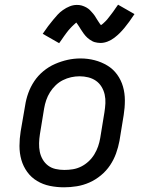

<svg xmlns="http://www.w3.org/2000/svg" viewBox="-20 -790 640 818"><path d="M253 8Q222 8 192.5 2Q163 -4 138 -19Q113 -34 96 -57.5Q79 -81 71 -109Q63 -137 63 -168Q63 -199 68 -230L87 -340Q91 -367 100.5 -393.5Q110 -420 126 -444Q142 -468 165 -487Q188 -506 214.5 -517.5Q241 -529 268 -535Q295 -541 323 -541Q354 -541 383 -533.5Q412 -526 437 -511Q462 -496 479 -472.5Q496 -449 504 -421Q512 -393 512 -362Q512 -331 507 -300L489 -190Q484 -163 474.5 -136.5Q465 -110 449 -86Q433 -62 410 -43Q387 -24 361 -12.5Q335 -1 307.5 3.5Q280 8 253 8ZM254 -66Q273 -66 291 -69Q309 -72 326 -80.5Q343 -89 357.5 -102.5Q372 -116 382 -132.5Q392 -149 398 -166.5Q404 -184 407 -202L425 -312Q428 -331 429 -350Q430 -369 426 -387Q422 -405 412.5 -420.5Q403 -436 388.5 -446Q374 -456 356 -460.5Q338 -465 319 -465Q301 -465 283 -461Q265 -457 248 -448.5Q231 -440 217 -426.5Q203 -413 193 -397Q183 -381 177 -363.5Q171 -346 168 -328L150 -218Q147 -199 146.5 -180Q146 -161 149.5 -143.5Q153 -126 162 -110.5Q171 -95 185 -84.5Q199 -74 217 -70Q235 -66 254 -66ZM232 -606 162 -646Q174 -664 185 -678.5Q196 -693 206 -705Q216 -717 225.5 -727.5Q235 -738 248.5 -747.5Q262 -757 277 -763Q292 -769 307 -769Q313 -769 318 -768.5Q323 -768 328 -766.5Q333 -765 338 -763Q343 -761 347.5 -758.5Q352 -756 356 -753Q360 -750 363 -747Q366 -744 370 -739.5Q374 -735 377.5 -731Q381 -727 383.5 -723Q386 -719 388.5 -715Q391 -711 393.5 -707Q396 -703 399 -698.5Q402 -694 405 -689.5Q408 -685 410 -683Q414 -685 420 -690.5Q426 -696 429.5 -699.5Q433 -703 436.5 -707Q440 -711 444 -716.5Q448 -722 452.5 -727.5Q457 -733 462 -740Q467 -747 472 -754.5Q477 -762 483 -770L553 -730Q541 -712 530.5 -697.5Q520 -683 510 -671Q500 -659 490 -649Q480 -639 467 -629Q454 -619 438.5 -613Q423 -607 408 -607Q402 -607 395.5 -608Q389 -609 383.5 -610.5Q378 -612 372.5 -615Q367 -618 362 -621.5Q357 -625 353 -628.5Q349 -632 344.5 -637Q340 -642 336.5 -647Q333 -652 330 -656.5Q327 -661 324 -665.5Q321 -670 317.5 -676Q314 -682 310.5 -686.5Q307 -691 305 -694Q302 -691 295.5 -685.5Q289 -680 286 -676.5Q283 -673 279 -669Q275 -665 271 -660Q267 -655 262.5 -649Q258 -643 253 -636Q248 -629 243 -621.5Q238 -614 232 -606Z"/></svg>

Font: Iosevka Slab Extended Oblique
Style: Regular
Weight: 400
Width: 7
Italic angle: -9°
Monospace: yes
Designer: Belleve Invis
Foundry: Belleve Invis
Version: Version 11.1.0; ttfautohint (v1.8.3)